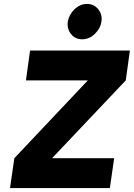

<svg xmlns="http://www.w3.org/2000/svg" viewBox="-20 -957 681 977"><path d="M496 -847Q502 -882 480 -910Q458 -937 423 -937Q388 -937 359 -910Q331 -882 325 -847Q320 -811 341 -784Q363 -757 398 -757Q434 -757 462 -784Q491 -812 496 -847ZM31 0H539L561 -152H245L620 -548L641 -700H133L112 -548H427L53 -152Z"/></svg>

Font: Unageo
Style: ExtraBold-Italic
Weight: 800
Designer: Richard Sepsi
Foundry: Richard Sepsi
Version: Version 2.000